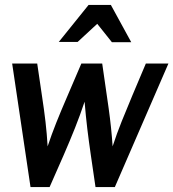

<svg xmlns="http://www.w3.org/2000/svg" viewBox="-20 -749 699 774"><path d="M130 -493Q141 -416 149.5 -360.5Q158 -305 163.5 -257.5Q169 -210 172 -159Q188 -207 206.5 -253.5Q225 -300 249.5 -356.5Q274 -413 308 -493H392Q407 -391 418 -312.5Q429 -234 434 -159Q451 -211 470.5 -259.5Q490 -308 513.5 -364Q537 -420 568 -493H659L443 5H365Q354 -70 346 -125Q338 -180 332 -229.5Q326 -279 321 -339Q303 -285 282.5 -233.5Q262 -182 237 -124.5Q212 -67 180 5H103L29 -493ZM372 -653 293 -580H217L337 -729H427L509 -579H431Z"/></svg>

Font: Rosario SemiBold
Style: Italic
Weight: 600
Italic angle: -8.05°
Designer: Hector Gatti
Foundry: Omnibus Type
Version: Version 1.101; ttfautohint (v1.8.1.43-b0c9)